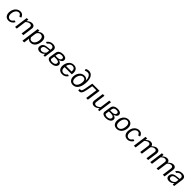

<svg xmlns="http://www.w3.org/2000/svg" viewBox="941 -3809 7007 7007"><g transform="rotate(45 4444.0 -305.5)"><path d="M315 -540C174 -540 64 -426 42 -263C19 -101 98 10 239 10C341 10 419 -50 464 -135L395 -157C354 -97 317 -56 253 -56C158 -56 110 -139 127 -265C144 -389 214 -474 309 -474C366 -474 387 -437 418 -376L495 -398C474 -477 419 -540 315 -540Z M660 0 712 -392C773 -443 818 -470 874 -470C941 -470 970 -432 961 -369L911 0H998L1050 -388C1063 -479 1015 -540 917 -540C845 -540 789 -507 717 -444L729 -530H645L573 0Z M1208 165 1238 -60C1274 -6 1326 10 1380 10C1510 10 1614 -93 1638 -273C1662 -453 1583 -540 1465 -540C1370 -540 1314 -481 1290 -454L1300 -530H1213L1119 165ZM1364 -56C1310 -56 1274 -88 1250 -148L1276 -341C1285 -411 1347 -473 1426 -473C1504 -473 1567 -417 1548 -271C1528 -130 1454 -56 1364 -56Z M1854 10C1927 10 1992 -20 2044 -82L2039 0H2113L2164 -370C2177 -474 2121 -540 1991 -540C1886 -540 1803 -486 1757 -407L1825 -389C1869 -449 1921 -477 1977 -477C2050 -477 2088 -433 2079 -363L2074 -325L1979 -318C1803 -308 1722 -260 1707 -143C1693 -46 1753 10 1854 10ZM1888 -56C1824 -56 1783 -91 1792 -151C1803 -233 1864 -256 1987 -265L2066 -270L2054 -174C2045 -114 1958 -56 1888 -56Z M2440 15C2544 15 2686 -34 2686 -157C2686 -231 2620 -261 2556 -272V-273C2625 -290 2702 -333 2702 -414C2702 -512 2596 -537 2517 -537C2419 -537 2306 -499 2288 -388L2247 -134C2230 -17 2348 15 2440 15ZM2510 -473C2558 -473 2613 -460 2613 -405C2613 -322 2529 -299 2459 -299H2358L2372 -383C2382 -445 2442 -473 2510 -473ZM2350 -240H2447C2503 -240 2598 -232 2598 -158C2598 -80 2519 -49 2447 -49C2398 -49 2322 -61 2332 -123Z M3259 -240 3265 -275C3287 -436 3218 -540 3075 -540C2927 -540 2824 -428 2800 -260C2777 -90 2867 10 3009 10C3101 10 3183 -32 3231 -118L3161 -139C3129 -88 3085 -56 3018 -56C2916 -56 2874 -137 2888 -240ZM2898 -307C2909 -392 2964 -477 3065 -477C3160 -477 3196 -404 3182 -307Z M3560 10C3737 10 3817 -150 3840 -313C3872 -530 3836 -776 3605 -776C3568 -776 3498 -754 3479 -735L3504 -667C3524 -685 3581 -701 3620 -701C3746 -701 3791 -546 3785 -435C3762 -507 3694 -535 3622 -535C3452 -535 3352 -371 3352 -215C3352 -89 3428 10 3560 10ZM3560 -61C3472 -61 3438 -139 3438 -215C3438 -324 3497 -470 3624 -470C3712 -470 3743 -410 3743 -330C3743 -223 3690 -61 3560 -61Z M4096 -462H4307L4243 0H4330L4404 -530H4031L3976 -233C3965 -180 3955 -140 3942 -110C3930 -80 3911 -66 3884 -66C3867 -66 3858 -68 3848 -72L3837 0C3850 7 3866 10 3886 10C3936 10 3972 -9 3995 -47C4018 -85 4037 -144 4053 -227Z M4657 9H4660C4725 9 4784 -23 4856 -84L4853 -1H4921L4994 -531H4907L4854 -139C4793 -87 4751 -58 4693 -58C4623 -58 4597 -98 4607 -162L4656 -531H4569L4517 -145C4504 -51 4561 8 4657 9Z M5265 15C5369 15 5511 -34 5511 -157C5511 -231 5445 -261 5381 -272V-273C5450 -290 5527 -333 5527 -414C5527 -512 5421 -537 5342 -537C5244 -537 5131 -499 5113 -388L5072 -134C5055 -17 5173 15 5265 15ZM5335 -473C5383 -473 5438 -460 5438 -405C5438 -322 5354 -299 5284 -299H5183L5197 -383C5207 -445 5267 -473 5335 -473ZM5175 -240H5272C5328 -240 5423 -232 5423 -158C5423 -80 5344 -49 5272 -49C5223 -49 5147 -61 5157 -123Z M5821 10C5967 10 6072 -103 6094 -263C6116 -425 6044 -540 5897 -540C5752 -540 5645 -426 5623 -262C5600 -102 5674 10 5821 10ZM5831 -55C5730 -55 5696 -151 5711 -266C5727 -380 5787 -476 5887 -476C5988 -476 6022 -381 6007 -266C5991 -150 5933 -55 5831 -55Z M6448 -540C6307 -540 6197 -426 6175 -263C6152 -101 6231 10 6372 10C6474 10 6552 -50 6597 -135L6528 -157C6487 -97 6450 -56 6386 -56C6291 -56 6243 -139 6260 -265C6277 -389 6347 -474 6442 -474C6499 -474 6520 -437 6551 -376L6628 -398C6607 -477 6552 -540 6448 -540Z M6794 0 6846 -391C6903 -443 6946 -470 7000 -470C7061 -470 7088 -432 7080 -369L7030 0H7118L7168 -370C7170 -382 7174 -389 7183 -400C7213 -432 7267 -470 7324 -470C7386 -470 7412 -432 7404 -369L7354 0H7443L7495 -387C7507 -480 7461 -540 7368 -540C7311 -540 7262 -522 7169 -439C7160 -499 7120 -540 7043 -540C6980 -540 6921 -513 6851 -444L6862 -530H6777L6705 0Z M7640 0 7692 -391C7749 -443 7792 -470 7846 -470C7907 -470 7934 -432 7926 -369L7876 0H7964L8014 -370C8016 -382 8020 -389 8029 -400C8059 -432 8113 -470 8170 -470C8232 -470 8258 -432 8250 -369L8200 0H8289L8341 -387C8353 -480 8307 -540 8214 -540C8157 -540 8108 -522 8015 -439C8006 -499 7966 -540 7889 -540C7826 -540 7767 -513 7697 -444L7708 -530H7623L7551 0Z M8525 10C8598 10 8663 -20 8715 -82L8710 0H8784L8835 -370C8848 -474 8792 -540 8662 -540C8557 -540 8474 -486 8428 -407L8496 -389C8540 -449 8592 -477 8648 -477C8721 -477 8759 -433 8750 -363L8745 -325L8650 -318C8474 -308 8393 -260 8378 -143C8364 -46 8424 10 8525 10ZM8559 -56C8495 -56 8454 -91 8463 -151C8474 -233 8535 -256 8658 -265L8737 -270L8725 -174C8716 -114 8629 -56 8559 -56Z"/></g></svg>

Font: Cheyenne Sans
Style: Italic
Weight: 400
Italic angle: -8.13011°
Designer: The Public Sans project authors (U.S. Web Design System), Libre Franklin designed by Pablo Impallari and Rodrigo Fuenzal
Foundry: The Cheyenne Sans Project Authors
Version: Version 2.007